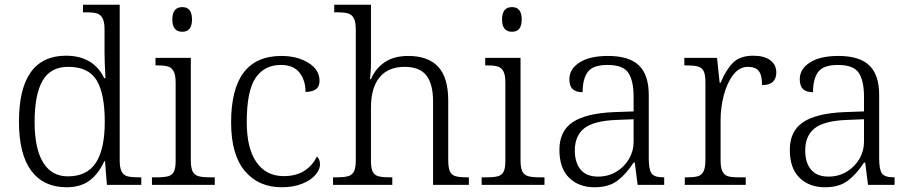

<svg xmlns="http://www.w3.org/2000/svg" viewBox="-20 -780 3841 810"><path d="M60 -267Q60 -406 110 -475.5Q160 -545 258 -545Q374 -545 420 -450H425Q421 -520 421 -557V-655Q421 -687 413 -702.5Q405 -718 390 -723Q375 -728 346 -728H330V-760H485V-103Q485 -72 493 -56.5Q501 -41 517 -36.5Q533 -32 565 -32H576V0H431L423 -100H420Q396 -47 358 -18.5Q320 10 261 10Q164 10 112 -59.5Q60 -129 60 -267ZM422 -266Q422 -385 387.5 -441.5Q353 -498 268 -498Q193 -498 159.5 -439.5Q126 -381 126 -265Q126 -153 162 -94.5Q198 -36 266 -36Q347 -36 384.5 -93.5Q422 -151 422 -266Z M707 -698Q707 -750 749 -750Q790 -750 790 -698Q790 -646 749 -646Q707 -646 707 -698ZM621 -32H641Q673 -32 689.5 -36.5Q706 -41 713.5 -55.5Q721 -70 721 -102V-431Q721 -463 713 -478.5Q705 -494 690 -499Q675 -504 646 -504H636V-536H785V-105Q785 -72 792.5 -57Q800 -42 816.5 -37Q833 -32 865 -32H886V0H621Z M955 -264Q955 -544 1167 -544Q1234 -544 1281 -515Q1328 -486 1328 -439Q1328 -415 1313.5 -404Q1299 -393 1269 -392Q1269 -441 1243.5 -473.5Q1218 -506 1165 -506Q1095 -506 1058 -451Q1021 -396 1021 -265Q1021 -154 1062 -95.5Q1103 -37 1177 -37Q1229 -37 1264 -59.5Q1299 -82 1317 -120Q1330 -108 1330 -86Q1330 -65 1311 -42.5Q1292 -20 1255 -5Q1218 10 1168 10Q1071 10 1013 -58.5Q955 -127 955 -264Z M1385 -32H1401Q1433 -32 1449.5 -37Q1466 -42 1473.5 -57Q1481 -72 1481 -105V-655Q1481 -687 1473 -702.5Q1465 -718 1449.5 -723Q1434 -728 1405 -728H1390V-760H1545V-514Q1545 -492 1543.5 -473.5Q1542 -455 1541 -446H1545Q1564 -491 1603 -517.5Q1642 -544 1702 -544Q1786 -544 1828.5 -498.5Q1871 -453 1871 -355V-105Q1871 -72 1878 -57Q1885 -42 1901 -37Q1917 -32 1948 -32H1958V0H1807V-352Q1807 -426 1778.5 -462Q1750 -498 1687 -498Q1618 -498 1581.5 -454Q1545 -410 1545 -326V-102Q1545 -70 1552.5 -55.5Q1560 -41 1576 -36.5Q1592 -32 1624 -32H1635V0H1385Z M2098 -698Q2098 -750 2140 -750Q2181 -750 2181 -698Q2181 -646 2140 -646Q2098 -646 2098 -698ZM2012 -32H2032Q2064 -32 2080.5 -36.5Q2097 -41 2104.5 -55.5Q2112 -70 2112 -102V-431Q2112 -463 2104 -478.5Q2096 -494 2081 -499Q2066 -504 2037 -504H2027V-536H2176V-105Q2176 -72 2183.5 -57Q2191 -42 2207.5 -37Q2224 -32 2256 -32H2277V0H2012Z M2340 -148Q2340 -227 2396 -264.5Q2452 -302 2570 -307L2653 -310V-372Q2653 -439 2631 -472.5Q2609 -506 2543 -506Q2482 -506 2460 -477Q2438 -448 2438 -391Q2410 -391 2396 -404Q2382 -417 2382 -446Q2382 -489 2425 -516.5Q2468 -544 2545 -544Q2634 -544 2675.5 -504Q2717 -464 2717 -379V-112Q2717 -64 2729 -48Q2741 -32 2778 -32H2782V0H2670L2658 -94H2653Q2621 -45 2584.5 -17.5Q2548 10 2488 10Q2422 10 2381 -30Q2340 -70 2340 -148ZM2653 -181V-277L2579 -274Q2484 -270 2444.5 -238.5Q2405 -207 2405 -145Q2405 -94 2429.5 -64.5Q2454 -35 2503 -35Q2546 -35 2580 -55.5Q2614 -76 2633.5 -109.5Q2653 -143 2653 -181Z M2869 -32H2881Q2910 -32 2925.5 -37Q2941 -42 2948.5 -58Q2956 -74 2956 -107V-433Q2956 -465 2948.5 -480Q2941 -495 2924.5 -499.5Q2908 -504 2876 -504H2867V-536H3005L3016 -431H3020Q3043 -486 3072.5 -515.5Q3102 -545 3158 -545Q3204 -545 3229.5 -526Q3255 -507 3255 -474Q3255 -449 3240.5 -435Q3226 -421 3195 -421Q3195 -463 3181 -480.5Q3167 -498 3135 -498Q3099 -498 3073 -464Q3047 -430 3033.5 -378Q3020 -326 3020 -274V-104Q3020 -72 3028 -56.5Q3036 -41 3051 -36.5Q3066 -32 3095 -32H3126V0H2869Z M3312 -148Q3312 -227 3368 -264.5Q3424 -302 3542 -307L3625 -310V-372Q3625 -439 3603 -472.5Q3581 -506 3515 -506Q3454 -506 3432 -477Q3410 -448 3410 -391Q3382 -391 3368 -404Q3354 -417 3354 -446Q3354 -489 3397 -516.5Q3440 -544 3517 -544Q3606 -544 3647.5 -504Q3689 -464 3689 -379V-112Q3689 -64 3701 -48Q3713 -32 3750 -32H3754V0H3642L3630 -94H3625Q3593 -45 3556.5 -17.5Q3520 10 3460 10Q3394 10 3353 -30Q3312 -70 3312 -148ZM3625 -181V-277L3551 -274Q3456 -270 3416.5 -238.5Q3377 -207 3377 -145Q3377 -94 3401.5 -64.5Q3426 -35 3475 -35Q3518 -35 3552 -55.5Q3586 -76 3605.5 -109.5Q3625 -143 3625 -181Z"/></svg>

Font: Noto Serif Light
Style: Regular
Weight: 300
Designer: Monotype Design Team
Foundry: Monotype Imaging Inc.
Version: Version 1.001